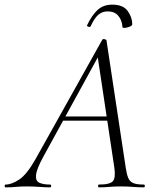

<svg xmlns="http://www.w3.org/2000/svg" viewBox="-58 -806 677 826"><path d="M-34 0Q-38 0 -38 -6Q-38 -12 -34 -12Q-8 -12 24.5 -33.5Q57 -55 94 -120L382 -635Q384 -639 391.5 -637.5Q399 -636 400 -633L483 -84Q487 -57 493.5 -41Q500 -25 515 -18.5Q530 -12 561 -12Q565 -12 565 -6Q565 0 561 0Q538 0 514 -2Q490 -4 462 -4Q434 -4 412.5 -2Q391 0 367 0Q364 0 364 -6Q364 -12 367 -12Q416 -12 428 -27Q440 -42 434 -84L361 -570L378 -587L129 -133Q100 -80 97 -54Q94 -28 111 -20Q128 -12 158 -12Q162 -12 162 -6Q162 0 157 0Q138 0 111 -2Q84 -4 58 -4Q29 -4 10.5 -2Q-8 0 -34 0ZM199 -287 214 -305H428L430 -287ZM469 -689Q467 -719 451 -738Q435 -757 405 -757Q382 -757 365 -742.5Q348 -728 332 -693Q329 -688 322 -691Q315 -694 316 -696Q336 -739 361 -762.5Q386 -786 425 -786Q472 -786 491.5 -758.5Q511 -731 511 -702Q511 -697 504.5 -693.5Q498 -690 490 -688Q482 -686 475.5 -686Q469 -686 469 -689Z"/></svg>

Font: Cormorant Infant Light
Style: Italic
Weight: 300
Italic angle: -10°
Designer: Christian Thalmann (Catharsis Fonts)
Foundry: Catharsis Fonts
Version: Version 4.001